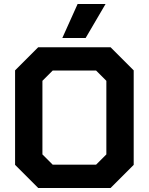

<svg xmlns="http://www.w3.org/2000/svg" viewBox="-20 -935 740 955"><path d="M55 -115V-585L170 -700H530L645 -585V-115L530 0H170ZM458 -116 509 -167V-533L458 -584H242L191 -533V-167L242 -116ZM366 -915H505L406 -746H290Z"/></svg>

Font: Chakra Petch
Style: Bold
Weight: 700
Designer: Katatrad Aksorn Co.,Ltd.
Foundry: Cadson Demak Co.,Ltd.
Version: Version 1.000; ttfautohint (v1.6)